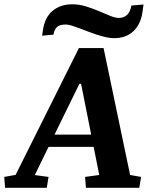

<svg xmlns="http://www.w3.org/2000/svg" viewBox="-65 -888 708 908"><path d="M156.2 0H-41L-44.9 -51.3L8.8 -61L308.1 -660.6H424.8L550.3 -60.5L602.1 -51.3L593.8 0H341.3L337.4 -51.3L404.3 -60.5L377.9 -193.4H164.6L99.6 -60.1L164.6 -51.3ZM310.5 -491.7 192.9 -251.5H366.2L318.4 -491.7ZM137.7 -743.7Q146.5 -805.7 183.6 -836.7Q220.7 -867.7 276.9 -867.7Q309.6 -867.7 341.8 -857.7Q374 -847.7 402.8 -835.4Q431.6 -823.2 455.8 -813.2Q480 -803.2 497.6 -803.2Q520.5 -803.2 535.9 -817.6Q551.3 -832 556.2 -861.8L613.8 -866.7L608.9 -831.5Q600.6 -773.4 565.9 -740.5Q531.2 -707.5 475.1 -707.5Q456.1 -707.5 434.8 -712.4Q413.6 -717.3 391.8 -724.4Q370.1 -731.4 348.9 -739.7Q327.6 -748 308.6 -755.1Q289.6 -762.2 273.7 -767.1Q257.8 -772 246.6 -772Q234.9 -772 225.1 -770Q215.3 -768.1 207.8 -762.7Q200.2 -757.3 195.1 -748Q189.9 -738.8 188 -724.1L134.3 -719.2Z"/></svg>

Font: Noticia Text
Style: Bold Italic
Weight: 700
Italic angle: -8°
Designer: JM Sole
Foundry: JM Sole
Version: Version 1.003